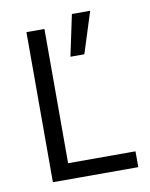

<svg xmlns="http://www.w3.org/2000/svg" viewBox="-71 -639 542 693"><g transform="rotate(-10 200.0 -293.0)"><path d="M259 -435H208L240 -586H307ZM133 -58H380V0H67V-550H133Z"/></g></svg>

Font: Cambay Devanagari
Style: Regular
Weight: 400
Designer: Pooja Saxena
Foundry: Pooja Saxena
Version: Version 1.180;PS 001.180;hotconv 1.0.70;makeotf.lib2.5.58329